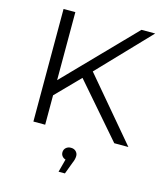

<svg xmlns="http://www.w3.org/2000/svg" viewBox="-136 -800 982 1153"><g transform="rotate(15 355.5 -224.0)"><path d="M178.5 -173.5 175.1 -264 598.7 -700H684L374.6 -376.4L333.1 -331.4ZM114.3 0V-700H187.6V0ZM617.1 0 315.3 -348.1 364.9 -401.9 704.8 0ZM338.2 251.8 366.7 144.2 373.4 172.2Q354.3 172.2 342.4 161.1Q330.4 150 330.4 133.2Q330.4 116 342.4 104.8Q354.5 93.6 373.4 93.6Q393.3 93.6 404.9 105.5Q416.4 117.4 416.4 133.2Q416.4 142.9 413.8 154Q411.3 165.1 405.3 178.2L377.8 251.8Z"/></g></svg>

Font: Montserrat Alternates Thin
Style: Regular
Weight: 100
Designer: Julieta Ulanovsky
Foundry: Julieta Ulanovsky
Version: Version 9.000